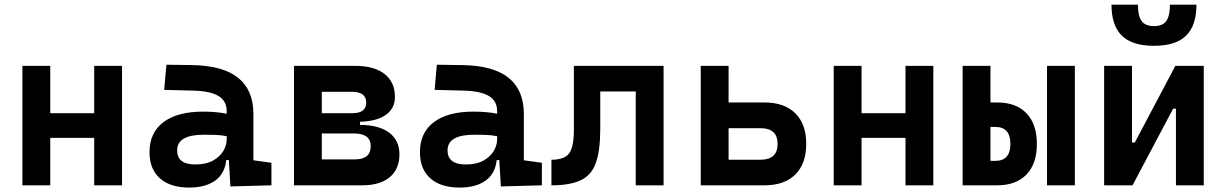

<svg xmlns="http://www.w3.org/2000/svg" viewBox="-20 -803 5313 832"><path d="M388.2 0V-205.6H197.8V0H77.1V-517.6H197.8V-312.5H388.2V-517.6H508.8V0Z M978.5 4.9 971.7 -109.4H960.4Q954.1 -49.8 911.9 -20Q869.6 9.8 800.3 9.8Q718.3 9.8 673.1 -30Q627.9 -69.8 627.9 -143.6Q627.9 -228.5 688.5 -273.9Q749 -319.3 859.9 -319.3Q918.9 -319.3 962.4 -310.1V-320.3Q962.4 -365.7 926.8 -387Q891.1 -408.2 820.3 -410.2L691.4 -413.6L701.2 -522.5L810.5 -521Q946.3 -519 1012.2 -465.6Q1078.1 -412.1 1078.1 -309.6V-108.4L1156.2 -97.7V0ZM962.4 -212.9Q936 -217.8 912.4 -218.5Q888.7 -219.2 862.8 -219.2Q747.6 -219.2 747.6 -151.4Q747.6 -90.3 826.7 -90.3Q872.1 -90.3 902.1 -106.7Q932.1 -123 947.3 -148.2Q962.4 -173.3 962.4 -200.2Z M1253.9 0V-517.6H1519.5Q1601.6 -517.6 1646.5 -482.4Q1691.4 -447.3 1691.4 -382.8Q1691.4 -333 1651.9 -305.2Q1612.3 -277.3 1540 -275.4V-261.7Q1621.6 -261.7 1666.3 -228.3Q1710.9 -194.8 1710.9 -134.8Q1710.9 -70.3 1668.9 -35.2Q1627 0 1549.8 0ZM1374.5 -112.3H1517.6Q1586.4 -112.3 1586.4 -169.4Q1586.4 -224.6 1514.2 -224.6H1374.5ZM1374.5 -312.5H1507.8Q1566.9 -312.5 1566.9 -358.9Q1566.9 -405.3 1504.4 -405.3H1374.5Z M2150.4 4.9 2143.6 -109.4H2132.3Q2126 -49.8 2083.7 -20Q2041.5 9.8 1972.2 9.8Q1890.1 9.8 1845 -30Q1799.8 -69.8 1799.8 -143.6Q1799.8 -228.5 1860.4 -273.9Q1920.9 -319.3 2031.7 -319.3Q2090.8 -319.3 2134.3 -310.1V-320.3Q2134.3 -365.7 2098.6 -387Q2063 -408.2 1992.2 -410.2L1863.3 -413.6L1873 -522.5L1982.4 -521Q2118.2 -519 2184.1 -465.6Q2250 -412.1 2250 -309.6V-108.4L2328.1 -97.7V0ZM2134.3 -212.9Q2107.9 -217.8 2084.2 -218.5Q2060.5 -219.2 2034.7 -219.2Q1919.4 -219.2 1919.4 -151.4Q1919.4 -90.3 1998.5 -90.3Q2043.9 -90.3 2074 -106.7Q2104 -123 2119.1 -148.2Q2134.3 -173.3 2134.3 -200.2Z M2369.6 0V-110.8Q2425.8 -110.8 2446.3 -138.4Q2466.8 -166 2466.8 -241.2V-517.6H2855.5V0H2734.9V-406.7H2581.1V-244.6Q2581.1 -150.4 2562 -97.2Q2543 -43.9 2496.8 -22Q2450.7 0 2369.6 0Z M3016.6 0V-517.6H3137.2V-358.9H3293Q3379.4 -358.9 3426.5 -312Q3473.6 -265.1 3473.6 -179.2Q3473.6 -93.8 3426.5 -46.9Q3379.4 0 3293 0ZM3137.2 -110.8H3274.9Q3349.6 -110.8 3349.6 -179.2Q3349.6 -247.6 3274.9 -247.6H3137.2Z M3903.8 0V-205.6H3713.4V0H3592.8V-517.6H3713.4V-312.5H3903.8V-517.6H4024.4V0Z M4151.4 0V-517.6H4272V-358.9H4301.8Q4383.3 -358.9 4428.2 -312Q4473.1 -265.1 4473.1 -179.2Q4473.1 -93.8 4428.2 -46.9Q4383.3 0 4301.8 0ZM4517.1 0V-517.6H4637.7V0ZM4272 -106H4293.5Q4358.4 -106 4358.4 -179.2Q4358.4 -252.9 4293.5 -252.9H4272Z M4764.6 0V-517.6H4885.3V-185.5H4897.5L5073.2 -517.6H5196.3V0H5075.7V-332H5063.5L4887.7 0ZM4980.5 -604.5Q4885.7 -604.5 4841.1 -648.7Q4796.4 -692.9 4796.4 -782.7H4911.1Q4911.1 -733.9 4927 -711.9Q4942.9 -689.9 4980.5 -689.9Q5019 -689.9 5034.4 -712.6Q5049.8 -735.4 5049.8 -782.7H5164.6Q5164.6 -692.4 5119.6 -648.4Q5074.7 -604.5 4980.5 -604.5Z"/></svg>

Font: CaskaydiaCove NFP SemiBold
Style: Regular
Weight: 600
Designer: Aaron Bell
Foundry: Saja Typeworks
Version: Version 2111.001; VTT 6.35;Nerd Fonts 3.1.1